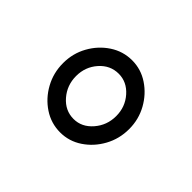

<svg xmlns="http://www.w3.org/2000/svg" viewBox="-56 -926 450 450"><g transform="rotate(-45 169.0 -700.5)"><path d="M169.5 -591Q137 -591 109.8 -606Q82.5 -621 66 -645.8Q49.5 -670.5 49.5 -700Q49.5 -730 66 -755Q82.5 -780 109.8 -795Q137 -810 169.5 -810Q201.5 -810 228.5 -795Q255.5 -780 272 -755Q288.5 -730 288.5 -700Q288.5 -670.5 272 -645.8Q255.5 -621 228.5 -606Q201.5 -591 169.5 -591ZM169.5 -634Q200 -634 222 -653.5Q244 -673 244 -700Q244 -728 222 -747.5Q200 -767 169.5 -767Q139 -767 116.5 -747.5Q94 -728 94 -700Q94 -673 116.5 -653.5Q139 -634 169.5 -634Z"/></g></svg>

Font: Big Shoulders Text Thin SemiBold
Style: Regular
Weight: 600
Version: Version 2.002